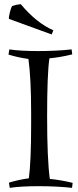

<svg xmlns="http://www.w3.org/2000/svg" viewBox="-20 -897 377 925"><path d="M229 -731 23 -806Q22 -816 27.5 -837.5Q33 -859 38 -868Q58 -875 80 -877Q155 -787 237 -751ZM218 -616Q207 -541 207 -336Q207 -131 220 -35Q273 -30 330 -16L327 8Q253 0 166.5 0Q80 0 27 8L23 -17Q68 -31 119 -38Q130 -120 130 -296V-355Q130 -517 117 -613Q66 -620 21 -634L25 -659Q78 -651 164.5 -651Q251 -651 325 -659L328 -635Q271 -621 218 -616Z"/></svg>

Font: Almendra SC
Style: Regular
Weight: 400
Designer: Ana Sanfelippo
Foundry: Ana Sanfelippo
Version: Version 1.002